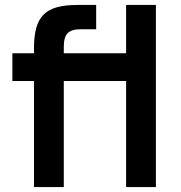

<svg xmlns="http://www.w3.org/2000/svg" viewBox="-20 -755 729 775"><path d="M359.8 -428V-540H494.8V-428ZM30 -428V-540H368.2V-428ZM489 0V-735H609.3V0ZM117.2 -552.2V-560.2Q117.2 -608.7 126.3 -642.1Q135.5 -675.6 156 -696.1Q176.5 -716.7 210 -725.8Q243.4 -735 291.9 -735H302H368.2V-637H307.3Q288.1 -637 274.7 -633.2Q261.3 -629.3 253.2 -621.1Q245.1 -612.8 241.3 -599.2Q237.5 -585.6 237.5 -566.2V0H117.2Z"/></svg>

Font: Vela Sans GX ExtLt
Style: Regular
Weight: 200
Designer: Principal design: Mikhail Sharanda - project Manrope.
Design modification: Ravid Balaliev
Foundry: Mikhail Sharanda
Version: Version 1.001